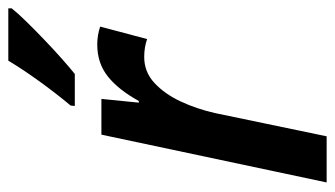

<svg xmlns="http://www.w3.org/2000/svg" viewBox="-192 -614 806 462"><g transform="rotate(-90 211.0 -383.0)"><path d="M3 0 118 -542H204L195 -452H199Q226 -501 258 -526.5Q290 -552 335 -552Q357 -552 378 -545L348 -432Q328 -439 305 -439Q269 -439 242.5 -414.5Q216 -390 198 -351.5Q180 -313 170 -269L114 0ZM188 -616Q218 -652 246.5 -691.5Q275 -731 296 -766H422V-758Q411 -744 391 -723.5Q371 -703 347 -680Q323 -657 301 -637.5Q279 -618 264 -606H187Z"/></g></svg>

Font: Noto Sans Condensed SemiBold
Style: Italic
Weight: 600
Width: 3
Italic angle: -12°
Designer: Monotype Design Team
Foundry: Monotype Imaging Inc.
Version: Version 2.013; ttfautohint (v1.8.4.7-5d5b)